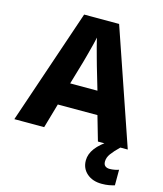

<svg xmlns="http://www.w3.org/2000/svg" viewBox="-136 -817 980 1156"><g transform="rotate(15 353.5 -238.5)"><path d="M521 0 477 -153H230L186 0H0L243 -717H461L707 0ZM397 -438Q392 -456 383.5 -486.5Q375 -517 366.5 -549Q358 -581 353 -603Q349 -581 340.5 -548.5Q332 -516 324 -485.5Q316 -455 311 -438L269 -295H439ZM593 105Q593 124 603.5 132.5Q614 141 631 141Q646 141 662 138Q678 135 688 131V228Q672 233 652.5 236.5Q633 240 608 240Q551 240 515.5 209Q480 178 480 128Q480 49 592 -21L661 0Q628 32 610.5 56Q593 80 593 105Z"/></g></svg>

Font: Noto Sans Gurmukhi UI ExtraBold
Style: Regular
Weight: 800
Designer: Jelle Bosma - Monotype Design Team
Foundry: Monotype Imaging Inc.
Version: Version 2.004; ttfautohint (v1.8.4.7-5d5b)